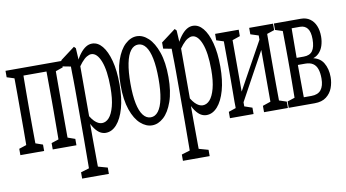

<svg xmlns="http://www.w3.org/2000/svg" viewBox="-90 -803 2302 1278"><g transform="rotate(-10 1061.0 -164.0)"><path d="M41.5 47.4Q42.5 20 43 -24.7Q43.5 -69.3 43.5 -117.7Q43.5 -166 43.5 -204.1V-271Q43.5 -309.6 43.5 -357.7Q43.5 -405.8 43 -450.7Q42.5 -495.6 41.5 -522.5H106Q105 -495.6 104.5 -450.7Q104 -405.8 103.8 -357.4Q103.5 -309.1 103.5 -271V-204.1Q103.5 -165.5 103.8 -117.4Q104 -69.3 104.5 -24.7Q105 20 106 47.4ZM259.8 47.4Q260.7 20 260.7 -24.7Q260.7 -69.3 261.2 -117.7Q261.7 -166 261.7 -204.1V-271Q261.7 -309.6 261.2 -357.7Q260.7 -405.8 260.7 -450.7Q260.7 -495.6 259.8 -522.5H323.2Q322.3 -495.6 322 -450.7Q321.8 -405.8 321.8 -357.4Q321.8 -309.1 321.8 -271V-204.1Q321.8 -165.5 321.8 -117.4Q321.8 -69.3 322 -24.7Q322.3 20 323.2 47.4ZM-7.3 47.4V4.4L67.4 -20H83.5L153.3 4.4V47.4ZM211.4 47.4V4.4L285.6 -20H302.7L371.6 4.4V47.4ZM-7.3 -479V-522.5H73.2V-455.1H67.4ZM291 -455.1V-522.5H371.6V-479L302.7 -455.1ZM73.2 -470.7V-522.5H291V-470.7Z M370.6 272.5V230L449.7 206.1H466.3L551.3 230V272.5ZM426.3 272.5Q427.2 229 427.2 187.5Q427.2 146 427.7 103Q428.2 60.1 428.2 18.6V-325.2Q428.2 -358.4 427.7 -383.1Q427.2 -407.7 426.8 -429.2Q426.3 -450.7 426.3 -475.1L370.6 -485.8V-527.3L468.8 -601.1L480 -589.4L485.8 -486.8L488.3 -483.4V-109.4L486.3 -101.6V17.6Q486.3 58.6 486.8 101.3Q487.3 144 487.3 187Q487.3 230 488.3 272.5ZM579.1 0Q560.1 0 542 -10Q523.9 -20 505.6 -44.9Q487.3 -69.8 469.7 -115.2H456.5L462.4 -178.2Q489.3 -119.1 514.6 -93.8Q540 -68.4 565.4 -68.4Q592.3 -68.4 613.5 -92Q634.8 -115.7 648.2 -165.8Q661.6 -215.8 661.6 -292.5Q661.6 -407.7 637 -470.2Q612.3 -532.7 573.2 -532.7Q560.1 -532.7 543.2 -522.9Q526.4 -513.2 506.8 -490.2Q487.3 -467.3 461.4 -425.8L455.6 -483.4H469.7Q488.8 -524.4 508.5 -550Q528.3 -575.7 548.6 -588.4Q568.8 -601.1 590.8 -601.1Q629.4 -601.1 659.2 -565.2Q689 -529.3 706.8 -462.6Q724.6 -396 724.6 -301.8Q724.6 -209.5 705.6 -141.8Q686.5 -74.2 653.6 -37.1Q620.6 0 579.1 0Z M892.1 4.4Q851.1 4.4 814 -28.6Q776.9 -61.5 753.7 -128.2Q730.5 -194.8 730.5 -293.5Q730.5 -393.6 753.7 -461.4Q776.9 -529.3 814 -563.5Q851.1 -597.7 892.1 -597.7Q933.1 -597.7 969.7 -563.5Q1006.3 -529.3 1030 -461.4Q1053.7 -393.6 1053.7 -293.5Q1053.7 -195.3 1030 -128.4Q1006.3 -61.5 969.7 -28.6Q933.1 4.4 892.1 4.4ZM892.1 -49.8Q921.9 -49.8 943.1 -77.4Q964.4 -105 975.6 -159.2Q986.8 -213.4 986.8 -293.5Q986.8 -375 975.6 -430.4Q964.4 -485.8 943.1 -513.7Q921.9 -541.5 892.1 -541.5Q862.3 -541.5 840.8 -513.7Q819.3 -485.8 808.1 -430.4Q796.9 -375 796.9 -293.5Q796.9 -213.4 808.1 -159.2Q819.3 -105 840.8 -77.4Q862.3 -49.8 892.1 -49.8Z M1051.8 272.5V230L1130.9 206.1H1147.5L1232.4 230V272.5ZM1107.4 272.5Q1108.4 229 1108.4 187.5Q1108.4 146 1108.9 103Q1109.4 60.1 1109.4 18.6V-325.2Q1109.4 -358.4 1108.9 -383.1Q1108.4 -407.7 1107.9 -429.2Q1107.4 -450.7 1107.4 -475.1L1051.8 -485.8V-527.3L1149.9 -601.1L1161.1 -589.4L1167 -486.8L1169.4 -483.4V-109.4L1167.5 -101.6V17.6Q1167.5 58.6 1168 101.3Q1168.5 144 1168.5 187Q1168.5 230 1169.4 272.5ZM1260.3 0Q1241.2 0 1223.1 -10Q1205.1 -20 1186.8 -44.9Q1168.5 -69.8 1150.9 -115.2H1137.7L1143.6 -178.2Q1170.4 -119.1 1195.8 -93.8Q1221.2 -68.4 1246.6 -68.4Q1273.4 -68.4 1294.7 -92Q1315.9 -115.7 1329.3 -165.8Q1342.8 -215.8 1342.8 -292.5Q1342.8 -407.7 1318.1 -470.2Q1293.5 -532.7 1254.4 -532.7Q1241.2 -532.7 1224.4 -522.9Q1207.5 -513.2 1188 -490.2Q1168.5 -467.3 1142.6 -425.8L1136.7 -483.4H1150.9Q1169.9 -524.4 1189.7 -550Q1209.5 -575.7 1229.7 -588.4Q1250 -601.1 1272 -601.1Q1310.5 -601.1 1340.3 -565.2Q1370.1 -529.3 1387.9 -462.6Q1405.8 -396 1405.8 -301.8Q1405.8 -209.5 1386.7 -141.8Q1367.7 -74.2 1334.7 -37.1Q1301.8 0 1260.3 0Z M1409.2 47.4V4.4L1481.4 -20H1498L1568.8 4.4V47.4ZM1639.6 47.4V4.4L1711.4 -20H1728L1800.8 4.4V47.4ZM1457.5 47.4Q1458.5 25.4 1458.5 -7.3Q1458.5 -24.4 1458.5 -24.4Q1458 -27.8 1458 -54.7Q1458 -85.4 1458.5 -117.7Q1459 -149.9 1459 -204.1V-271Q1459 -309.6 1458.5 -357.7Q1458 -405.8 1458 -450.7Q1458 -495.6 1457.5 -522.5H1516.6V47.4ZM1492.2 3.4 1462.4 -21H1465.8L1593.3 -252.4L1721.7 -484.4L1745.6 -452.6H1742.2L1617.2 -225.1ZM1693.4 47.4V-522.5H1751.5Q1750.5 -495.6 1750.5 -450.7Q1750.5 -405.8 1750.2 -357.4Q1750 -309.1 1750 -271V-204.1Q1750 -165.5 1750.2 -117.4Q1750.5 -69.3 1751 -24.7Q1751.5 20 1751.5 47.4ZM1409.2 -479V-522.5H1568.8V-479L1499 -455.1H1483.4ZM1639.6 -479V-522.5H1800.8V-479L1730 -455.1H1713.4Z M1806.6 47.4V4.4L1880.9 -20L1886.7 -4.4H1969.2Q2013.2 -4.4 2034.2 -30.5Q2055.2 -56.6 2055.2 -107.4Q2055.2 -146 2046.1 -171.6Q2037.1 -197.3 2017.3 -210.2Q1997.6 -223.1 1965.8 -223.1H1886.7V-271H1964.4Q2005.4 -271 2023.7 -296.6Q2042 -322.3 2042 -375Q2042 -424.8 2024.4 -447.8Q2006.8 -470.7 1974.6 -470.7H1886.7L1880.9 -455.1L1806.6 -479V-522.5H1989.3Q2024.9 -522.5 2050 -504.6Q2075.2 -486.8 2088.1 -455.6Q2101.1 -424.3 2101.1 -383.3Q2101.1 -350.6 2091.8 -321.5Q2082.5 -292.5 2062.5 -272.5Q2042.5 -252.4 2009.3 -245.1V-252.4Q2067.4 -244.1 2092 -203.4Q2116.7 -162.6 2116.7 -106Q2116.7 -68.4 2103.8 -33.4Q2090.8 1.5 2061 24.4Q2031.2 47.4 1981.9 47.4ZM1855 47.4Q1856 20 1856.4 -24.7Q1856.9 -69.3 1857.4 -117.7Q1857.9 -166 1857.9 -204.1V-271Q1857.9 -309.6 1857.4 -357.7Q1856.9 -405.8 1856.4 -450.7Q1856 -495.6 1855 -522.5H1918.5Q1917.5 -495.6 1917.2 -449.5Q1917 -403.3 1916.5 -352.1Q1916 -300.8 1916 -253.4V-204.1Q1916 -165.5 1916.5 -117.4Q1917 -69.3 1917.2 -24.7Q1917.5 20 1918.5 47.4Z"/></g></svg>

Font: Scarab Serif
Style: Condensed
Weight: 400
Designer: John Roberts
Foundry: Scarab
Version: 1.0